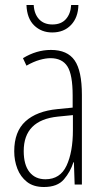

<svg xmlns="http://www.w3.org/2000/svg" viewBox="-20 -739 416 769"><path d="M184 -539Q250 -539 279 -497Q308 -455 308 -359V0H279L276 -89H274Q262 -51 236 -20.5Q210 10 156 10Q114 10 88 -10.5Q62 -31 49.5 -63.5Q37 -96 37 -133Q37 -212 82 -253Q127 -294 210 -302L271 -308V-356Q271 -440 250 -473Q229 -506 182 -506Q163 -506 138.5 -499Q114 -492 86 -476L72 -506Q126 -539 184 -539ZM212 -272Q75 -258 75 -134Q75 -79 98 -50Q121 -21 162 -21Q221 -21 246.5 -75.5Q272 -130 272 -218V-278ZM294 -719Q293 -669 264.5 -639Q236 -609 189 -609Q146 -609 117 -637Q88 -665 86 -719H115Q117 -683 136.5 -662Q156 -641 190 -641Q225 -641 244 -662.5Q263 -684 265 -719Z"/></svg>

Font: Noto Sans Gujarati ExtraCondensed ExtraLight
Style: Regular
Weight: 200
Width: 2
Designer: Jelle Bosma - Monotype Design Team, Universal Thirst
Foundry: Monotype Imaging Inc.
Version: Version 2.106; ttfautohint (v1.8.4.7-5d5b)